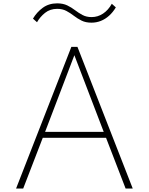

<svg xmlns="http://www.w3.org/2000/svg" viewBox="-20 -1098 866 1118"><path d="M73.5 0 395.5 -825H431L753 0H711.5L597.5 -295.5H229L115 0ZM242.5 -330H584L413 -776.5ZM513 -966Q479 -966 455 -978Q431 -990 410.2 -1006Q389.5 -1022 366.8 -1034.2Q344 -1046.5 313 -1046.5Q271.5 -1046.5 242.2 -1023Q213 -999.5 195.5 -968.5L172 -989.5Q194 -1027 229.2 -1052.8Q264.5 -1078.5 313 -1078.5Q347 -1078.5 371.8 -1066.5Q396.5 -1054.5 417.2 -1038.5Q438 -1022.5 460.8 -1010.5Q483.5 -998.5 513.5 -998.5Q549.5 -998.5 580 -1018.8Q610.5 -1039 631 -1076L654.5 -1055Q637.5 -1026.5 615.2 -1006.5Q593 -986.5 567 -976.2Q541 -966 513 -966Z"/></svg>

Font: Spartan Thin ExtraLight
Style: Regular
Weight: 250
Version: Version 1.004